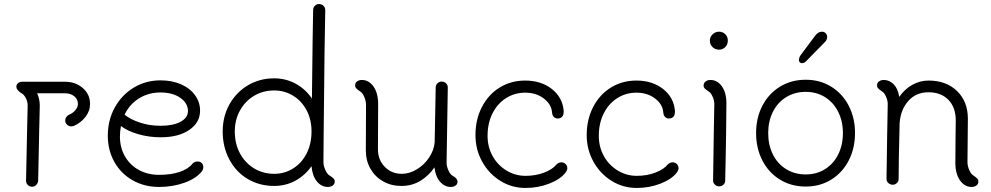

<svg xmlns="http://www.w3.org/2000/svg" viewBox="-20 -911 4907 951"><path d="M426 -396Q426 -361 403 -331.5Q380 -302 345 -287Q337 -285 333 -285Q321 -285 312 -293.5Q303 -302 303 -314Q303 -324 308.5 -331.5Q314 -339 322 -343Q339 -349 352.5 -364.5Q366 -380 366 -396Q366 -420 347.5 -434.5Q329 -449 303 -449H164Q177 -420 177 -388L174 -258Q169 -21 169 -16Q168 -4 159.5 5Q151 14 139 14Q126 14 117.5 5Q109 -4 109 -16Q109 -22 114 -257L117 -387Q117 -408 107.5 -426Q98 -444 85 -450Q61 -466 61 -481Q61 -492 69 -499Q77 -506 89 -506H303Q354 -506 390 -475Q426 -444 426 -396Z M987 -83Q987 -72 979 -61Q950 -26 892.5 -5.5Q835 15 768 15Q696 15 638 -17.5Q580 -50 547 -108Q514 -166 514 -239Q514 -316 548.5 -378.5Q583 -441 642.5 -477Q702 -513 775 -513Q832 -513 876.5 -493.5Q921 -474 946 -439.5Q971 -405 971 -363Q971 -304 917.5 -267.5Q864 -231 776 -231Q718 -231 664.5 -246.5Q611 -262 579 -287Q574 -259 574 -235Q574 -180 599 -136.5Q624 -93 668 -69Q712 -45 768 -45Q827 -45 870 -59.5Q913 -74 935 -102Q944 -111 959 -111Q972 -111 979.5 -103Q987 -95 987 -83ZM597 -343Q625 -320 672.5 -304Q720 -288 776 -288Q838 -288 874.5 -308Q911 -328 911 -361Q911 -400 873 -426.5Q835 -453 775 -453Q716 -453 669 -424Q622 -395 597 -343Z M1638 -12Q1638 1 1628 8Q1618 15 1604 15Q1572 15 1549.5 -12.5Q1527 -40 1523 -88Q1491 -42 1443 -16Q1395 10 1338 10Q1265 10 1207 -24.5Q1149 -59 1116 -121Q1083 -183 1083 -260Q1083 -334 1116.5 -394Q1150 -454 1208 -488.5Q1266 -523 1338 -523Q1396 -523 1444.5 -496.5Q1493 -470 1525 -423Q1529 -785 1531 -861Q1531 -874 1539.5 -882.5Q1548 -891 1560 -891Q1573 -891 1582 -882.5Q1591 -874 1591 -861Q1588 -754 1583 -236L1582 -108Q1582 -90 1591.5 -69Q1601 -48 1612 -42Q1625 -34 1631.5 -27.5Q1638 -21 1638 -12ZM1523 -260Q1523 -318 1499 -364Q1475 -410 1432.5 -436.5Q1390 -463 1338 -463Q1283 -463 1238.5 -436.5Q1194 -410 1168.5 -363.5Q1143 -317 1143 -260Q1143 -199 1168.5 -151.5Q1194 -104 1238.5 -77Q1283 -50 1338 -50Q1390 -50 1432.5 -77Q1475 -104 1499 -151.5Q1523 -199 1523 -260Z M2246 -11Q2246 2 2236 8.5Q2226 15 2213 15Q2182 15 2159.5 -11Q2137 -37 2132 -82Q2104 -41 2062.5 -15.5Q2021 10 1968 10Q1918 10 1878 -12.5Q1838 -35 1815 -75Q1792 -115 1792 -166Q1792 -307 1793 -392Q1793 -411 1784 -431.5Q1775 -452 1764 -458Q1752 -466 1745.5 -472.5Q1739 -479 1739 -488Q1739 -501 1749 -508Q1759 -515 1772 -515Q1807 -515 1830 -482.5Q1853 -450 1853 -395L1852 -172Q1852 -119 1886 -84.5Q1920 -50 1970 -50Q2008 -50 2045 -72.5Q2082 -95 2106 -131.5Q2130 -168 2133 -207L2138 -479Q2139 -491 2147.5 -499Q2156 -507 2168 -507Q2180 -507 2189 -498.5Q2198 -490 2198 -478L2192 -108Q2191 -90 2200.5 -68.5Q2210 -47 2221 -41Q2246 -28 2246 -11Z M2335 -242Q2335 -319 2367 -381Q2399 -443 2455 -477.5Q2511 -512 2581 -512Q2660 -512 2713 -470.5Q2766 -429 2772 -363V-358Q2772 -341 2764 -332.5Q2756 -324 2742 -324Q2731 -324 2723 -332Q2715 -340 2714 -357Q2710 -396 2672.5 -424Q2635 -452 2581 -452Q2529 -452 2486.5 -425Q2444 -398 2419.5 -349.5Q2395 -301 2395 -238Q2395 -183 2420 -138Q2445 -93 2488.5 -66.5Q2532 -40 2583 -40Q2633 -40 2675 -56Q2717 -72 2737 -97Q2741 -101 2747.5 -104Q2754 -107 2760 -107Q2773 -107 2781.5 -98.5Q2790 -90 2790 -77Q2790 -69 2782 -57Q2756 -23 2700.5 -1.5Q2645 20 2583 20Q2515 20 2458.5 -15Q2402 -50 2368.5 -110Q2335 -170 2335 -242Z M2886 -242Q2886 -319 2918 -381Q2950 -443 3006 -477.5Q3062 -512 3132 -512Q3211 -512 3264 -470.5Q3317 -429 3323 -363V-358Q3323 -341 3315 -332.5Q3307 -324 3293 -324Q3282 -324 3274 -332Q3266 -340 3265 -357Q3261 -396 3223.5 -424Q3186 -452 3132 -452Q3080 -452 3037.5 -425Q2995 -398 2970.5 -349.5Q2946 -301 2946 -238Q2946 -183 2971 -138Q2996 -93 3039.5 -66.5Q3083 -40 3134 -40Q3184 -40 3226 -56Q3268 -72 3288 -97Q3292 -101 3298.5 -104Q3305 -107 3311 -107Q3324 -107 3332.5 -98.5Q3341 -90 3341 -77Q3341 -69 3333 -57Q3307 -23 3251.5 -1.5Q3196 20 3134 20Q3066 20 3009.5 -15Q2953 -50 2919.5 -110Q2886 -170 2886 -242Z M3496 -710Q3496 -728 3509.5 -741Q3523 -754 3542 -754Q3560 -754 3572.5 -741.5Q3585 -729 3585 -710Q3585 -691 3572.5 -678Q3560 -665 3542 -665Q3522 -665 3509 -678Q3496 -691 3496 -710ZM3512 -17 3515 -223 3518 -392Q3519 -411 3510 -431.5Q3501 -452 3490 -458Q3478 -466 3471.5 -472Q3465 -478 3465 -487Q3465 -500 3475 -507.5Q3485 -515 3498 -515Q3533 -515 3555.5 -483.5Q3578 -452 3578 -399Q3578 -345 3576.5 -252Q3575 -159 3574 -110L3572 -17Q3572 -4 3563 4Q3554 12 3542 12Q3530 12 3521 3.5Q3512 -5 3512 -17Z M3725 -252Q3725 -327 3756 -387Q3787 -447 3843 -481.5Q3899 -516 3971 -516Q4042 -516 4097.5 -481.5Q4153 -447 4184 -387Q4215 -327 4215 -252Q4215 -177 4184 -116.5Q4153 -56 4097.5 -21.5Q4042 13 3971 13Q3899 13 3843 -21.5Q3787 -56 3756 -116.5Q3725 -177 3725 -252ZM4155 -252Q4155 -310 4132 -356.5Q4109 -403 4067 -429.5Q4025 -456 3971 -456Q3916 -456 3873.5 -429.5Q3831 -403 3808 -356.5Q3785 -310 3785 -252Q3785 -193 3808 -146.5Q3831 -100 3873.5 -73.5Q3916 -47 3971 -47Q4025 -47 4067 -73.5Q4109 -100 4132 -146.5Q4155 -193 4155 -252ZM3937 -612Q3937 -624 3945 -637L4019 -736Q4033 -754 4052 -754Q4062 -754 4069.5 -746.5Q4077 -739 4077 -728Q4077 -721 4074 -714Q4071 -707 4067 -704L3972 -607Q3963 -598 3952 -598Q3946 -598 3941.5 -602.5Q3937 -607 3937 -612Z M4826 -12Q4826 1 4816 8Q4806 15 4793 15Q4758 15 4735 -17.5Q4712 -50 4712 -105L4713 -236Q4714 -267 4714 -314Q4714 -379 4677.5 -416.5Q4641 -454 4579 -454Q4517 -454 4479 -411Q4441 -368 4436 -302V-303Q4431 -108 4431 -26Q4431 -12 4422 -4Q4413 4 4402 4Q4390 4 4380.5 -4Q4371 -12 4371 -26L4374 -228L4377 -392Q4378 -411 4369 -431.5Q4360 -452 4349 -458Q4337 -466 4330.5 -472.5Q4324 -479 4324 -488Q4324 -501 4334 -508Q4344 -515 4357 -515Q4386 -515 4407 -493Q4428 -471 4434 -431Q4461 -470 4499 -491Q4537 -512 4579 -512Q4667 -512 4720.5 -460Q4774 -408 4774 -323L4772 -108Q4772 -89 4781 -68.5Q4790 -48 4801 -42Q4813 -34 4819.5 -27.5Q4826 -21 4826 -12Z"/></svg>

Font: Tsukimi Rounded
Style: Regular
Weight: 400
Designer: Takashi Funayama
Foundry: Takashi Funayama
Version: Version 1.032; ttfautohint (v1.8.3)